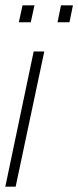

<svg xmlns="http://www.w3.org/2000/svg" viewBox="-21 -704 295 724"><path d="M-1 0 106 -510H146L38 0ZM196 -620 209 -684H254L241 -620ZM50 -620 64 -684H109L95 -620Z"/></svg>

Font: Saira UltraCondensed ExtraLight
Style: Italic
Weight: 250
Width: 1
Italic angle: -12°
Designer: Hector Gatti with collaboration of the Omnibus-Type team
Foundry: Omnibus-Type
Version: Version 1.101